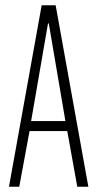

<svg xmlns="http://www.w3.org/2000/svg" viewBox="-20 -708 369 728"><path d="M14 0 138 -688H191L315 0H273L235 -211H92L53 0ZM98 -249H228L165 -619H162Z"/></svg>

Font: Saira Ultra Condensed ExLight
Style: Regular
Weight: 200
Width: 1
Designer: Hector Gatti with collaboration of the Omnibus-Type team
Foundry: Omnibus-Type
Version: Version 1.001; ttfautohint (v1.8)